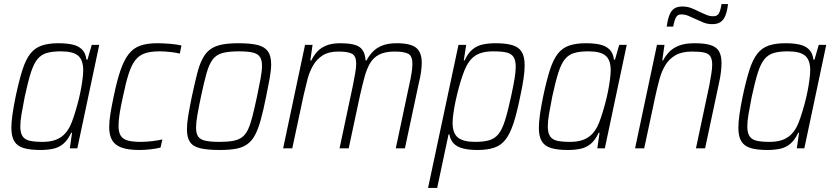

<svg xmlns="http://www.w3.org/2000/svg" viewBox="-20 -731 4106 946"><path d="M179 8Q128 8 96.5 -1.5Q65 -11 50.5 -35Q36 -59 36 -101Q36 -129 41.5 -167.5Q47 -206 57 -255Q74 -335 90.5 -386.5Q107 -438 129.5 -466.5Q152 -495 185.5 -506.5Q219 -518 268 -518Q308 -518 337 -511.5Q366 -505 384 -487.5Q402 -470 406 -437H411L432 -510H469L361 0H324L335 -77H331Q314 -41 292 -22.5Q270 -4 241.5 2Q213 8 179 8ZM189 -32Q225 -32 250 -40.5Q275 -49 292.5 -65Q310 -81 324 -107Q333 -125 342.5 -153.5Q352 -182 361 -214.5Q370 -247 376.5 -279.5Q383 -312 386.5 -340Q390 -368 390 -385Q390 -435 365 -456.5Q340 -478 280 -478Q238 -478 210.5 -470Q183 -462 164.5 -439.5Q146 -417 132 -373Q118 -329 102 -255Q92 -204 86 -168.5Q80 -133 80 -108Q80 -77 91 -60Q102 -43 126 -37.5Q150 -32 189 -32Z M668 8Q611 8 578.5 -4Q546 -16 532 -41Q518 -66 518 -105Q518 -133 524 -170.5Q530 -208 540 -255Q556 -333 573.5 -384Q591 -435 614 -464.5Q637 -494 671 -506Q705 -518 754 -518Q785 -518 819 -515Q853 -512 874 -507L866 -467Q846 -472 818 -475Q790 -478 766 -478Q723 -478 694.5 -468.5Q666 -459 647 -435Q628 -411 614 -367.5Q600 -324 586 -256Q575 -207 569.5 -172Q564 -137 564 -112Q564 -79 575 -62Q586 -45 610 -38.5Q634 -32 673 -32Q699 -32 729 -35.5Q759 -39 780 -44L771 -4Q752 1 723 4.5Q694 8 668 8Z M1063 8Q1002 8 966.5 -0.5Q931 -9 916 -31.5Q901 -54 901 -94Q901 -122 907.5 -161.5Q914 -201 925 -254Q939 -319 950.5 -365Q962 -411 977.5 -441Q993 -471 1015.5 -487.5Q1038 -504 1071.5 -511Q1105 -518 1154 -518Q1215 -518 1250 -509Q1285 -500 1300.5 -477.5Q1316 -455 1316 -414Q1316 -386 1309 -346.5Q1302 -307 1291 -254Q1278 -189 1265.5 -143.5Q1253 -98 1238 -68.5Q1223 -39 1200.5 -22Q1178 -5 1145 1.5Q1112 8 1063 8ZM1061 -32Q1101 -32 1128.5 -37Q1156 -42 1173.5 -55.5Q1191 -69 1202.5 -94Q1214 -119 1224 -158.5Q1234 -198 1246 -254Q1257 -307 1264 -344.5Q1271 -382 1271 -407Q1271 -436 1260 -451.5Q1249 -467 1224 -472.5Q1199 -478 1156 -478Q1106 -478 1075.5 -469.5Q1045 -461 1027.5 -437.5Q1010 -414 997.5 -369.5Q985 -325 970 -254Q959 -202 952.5 -164.5Q946 -127 946 -102Q946 -73 956.5 -58Q967 -43 992.5 -37.5Q1018 -32 1061 -32Z M1375 0 1483 -510H1520L1509 -433H1514Q1524 -455 1541 -474.5Q1558 -494 1586 -506Q1614 -518 1657 -518Q1727 -518 1753 -498Q1779 -478 1781 -433H1786Q1797 -455 1815 -474.5Q1833 -494 1862 -506Q1891 -518 1934 -518Q2003 -518 2030.5 -495.5Q2058 -473 2058 -422Q2058 -402 2054.5 -376.5Q2051 -351 2043 -319L1975 0H1930L1996 -311Q2004 -346 2008 -372Q2012 -398 2012 -416Q2012 -455 1991.5 -466Q1971 -477 1924 -477Q1877 -477 1848 -462Q1819 -447 1802.5 -418Q1786 -389 1775.5 -349.5Q1765 -310 1754 -262L1698 0H1653L1719 -311Q1726 -346 1730.5 -372.5Q1735 -399 1735 -417Q1735 -455 1714.5 -466Q1694 -477 1647 -477Q1600 -477 1570.5 -458.5Q1541 -440 1523 -409Q1505 -378 1495 -340Q1485 -302 1476 -262L1420 0Z M2089 195 2239 -510H2277L2265 -433H2269Q2286 -470 2308.5 -488Q2331 -506 2359 -512Q2387 -518 2422 -518Q2473 -518 2504.5 -508.5Q2536 -499 2550.5 -475.5Q2565 -452 2565 -409Q2565 -381 2559.5 -343Q2554 -305 2543 -255Q2527 -175 2510 -123.5Q2493 -72 2471 -43.5Q2449 -15 2415.5 -3.5Q2382 8 2332 8Q2291 8 2261.5 0.5Q2232 -7 2215.5 -24Q2199 -41 2194 -69H2190L2134 195ZM2320 -32Q2363 -32 2390.5 -40Q2418 -48 2436 -70.5Q2454 -93 2468 -137Q2482 -181 2498 -255Q2509 -306 2515 -341.5Q2521 -377 2521 -402Q2521 -434 2510 -450.5Q2499 -467 2475 -472.5Q2451 -478 2411 -478Q2375 -478 2350 -470Q2325 -462 2307.5 -445.5Q2290 -429 2277 -403Q2268 -385 2258.5 -357.5Q2249 -330 2240.5 -298.5Q2232 -267 2225 -234.5Q2218 -202 2214 -173.5Q2210 -145 2210 -125Q2210 -75 2236 -53.5Q2262 -32 2320 -32Z M2778 8Q2727 8 2695.5 -1.5Q2664 -11 2649.5 -35Q2635 -59 2635 -101Q2635 -129 2640.5 -167.5Q2646 -206 2656 -255Q2673 -335 2689.5 -386.5Q2706 -438 2728.5 -466.5Q2751 -495 2784.5 -506.5Q2818 -518 2867 -518Q2907 -518 2936 -511.5Q2965 -505 2983 -487.5Q3001 -470 3005 -437H3010L3031 -510H3068L2960 0H2923L2934 -77H2930Q2913 -41 2891 -22.5Q2869 -4 2840.5 2Q2812 8 2778 8ZM2788 -32Q2824 -32 2849 -40.5Q2874 -49 2891.5 -65Q2909 -81 2923 -107Q2932 -125 2941.5 -153.5Q2951 -182 2960 -214.5Q2969 -247 2975.5 -279.5Q2982 -312 2985.5 -340Q2989 -368 2989 -385Q2989 -435 2964 -456.5Q2939 -478 2879 -478Q2837 -478 2809.5 -470Q2782 -462 2763.5 -439.5Q2745 -417 2731 -373Q2717 -329 2701 -255Q2691 -204 2685 -168.5Q2679 -133 2679 -108Q2679 -77 2690 -60Q2701 -43 2725 -37.5Q2749 -32 2788 -32Z M3109 0 3217 -510H3254L3243 -433H3247Q3259 -456 3277 -475Q3295 -494 3325 -506Q3355 -518 3402 -518Q3453 -518 3482 -508.5Q3511 -499 3523 -477.5Q3535 -456 3535 -420Q3535 -401 3532 -375.5Q3529 -350 3522 -319L3454 0H3409L3475 -311Q3481 -344 3485 -369Q3489 -394 3489 -412Q3489 -440 3479.5 -454Q3470 -468 3448 -472.5Q3426 -477 3390 -477Q3340 -477 3308.5 -459Q3277 -441 3258.5 -410.5Q3240 -380 3229.5 -341.5Q3219 -303 3210 -262L3154 0ZM3265 -600Q3270 -637 3279 -658.5Q3288 -680 3303 -689.5Q3318 -699 3342 -699Q3366 -699 3386.5 -691Q3407 -683 3428 -672Q3445 -664 3461 -657.5Q3477 -651 3495 -651Q3514 -651 3522 -665Q3530 -679 3535 -711H3567Q3563 -676 3554 -654Q3545 -632 3529.5 -622Q3514 -612 3489 -612Q3466 -612 3446 -620Q3426 -628 3405 -638Q3388 -646 3371.5 -653Q3355 -660 3336 -660Q3319 -660 3311 -646Q3303 -632 3297 -600Z M3761 8Q3710 8 3678.5 -1.5Q3647 -11 3632.5 -35Q3618 -59 3618 -101Q3618 -129 3623.5 -167.5Q3629 -206 3639 -255Q3656 -335 3672.5 -386.5Q3689 -438 3711.5 -466.5Q3734 -495 3767.5 -506.5Q3801 -518 3850 -518Q3890 -518 3919 -511.5Q3948 -505 3966 -487.5Q3984 -470 3988 -437H3993L4014 -510H4051L3943 0H3906L3917 -77H3913Q3896 -41 3874 -22.5Q3852 -4 3823.5 2Q3795 8 3761 8ZM3771 -32Q3807 -32 3832 -40.5Q3857 -49 3874.5 -65Q3892 -81 3906 -107Q3915 -125 3924.5 -153.5Q3934 -182 3943 -214.5Q3952 -247 3958.5 -279.5Q3965 -312 3968.5 -340Q3972 -368 3972 -385Q3972 -435 3947 -456.5Q3922 -478 3862 -478Q3820 -478 3792.5 -470Q3765 -462 3746.5 -439.5Q3728 -417 3714 -373Q3700 -329 3684 -255Q3674 -204 3668 -168.5Q3662 -133 3662 -108Q3662 -77 3673 -60Q3684 -43 3708 -37.5Q3732 -32 3771 -32Z"/></svg>

Font: Saira SemiCondensed ExtraLight
Style: Italic
Weight: 250
Width: 4
Italic angle: -12°
Designer: Hector Gatti with collaboration of the Omnibus-Type team
Foundry: Omnibus-Type
Version: Version 1.101